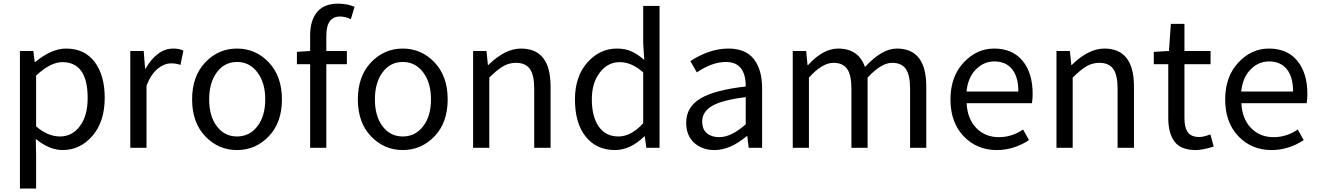

<svg xmlns="http://www.w3.org/2000/svg" viewBox="-20 -829 7395 1077"><path d="M91.8 228.5V-543H167L174.8 -481.4H177.7Q269.5 -556.6 350.6 -556.6Q454.1 -556.6 510.7 -481.9Q567.4 -407.2 567.4 -280.3Q567.4 -146.5 498.5 -66.9Q429.7 12.7 331.1 12.7Q256.8 12.7 180.7 -49.8L182.6 44.9V228.5ZM471.7 -279.3Q471.7 -480.5 329.1 -480.5Q263.7 -480.5 182.6 -405.3V-120.1Q248 -63.5 316.4 -63.5Q384.8 -63.5 428.2 -121.6Q471.7 -179.7 471.7 -279.3Z M710.9 0V-543H786.1L793.9 -444.3H796.9Q826.2 -497.1 866.2 -526.9Q906.2 -556.6 951.2 -556.6Q986.3 -556.6 1008.8 -544.9L992.2 -464.8Q969.7 -473.6 939.5 -473.6Q901.4 -473.6 864.3 -443.4Q827.1 -413.1 801.8 -348.6V0Z M1487.8 -64.5Q1414.1 12.7 1309.6 12.7Q1205.1 12.7 1131.3 -64.5Q1057.6 -141.6 1057.6 -271.5Q1057.6 -401.4 1131.3 -479Q1205.1 -556.6 1309.6 -556.6Q1414.1 -556.6 1487.8 -479Q1561.5 -401.4 1561.5 -271.5Q1561.5 -141.6 1487.8 -64.5ZM1196.3 -120.6Q1239.3 -63.5 1309.6 -63.5Q1379.9 -63.5 1423.8 -120.6Q1467.8 -177.7 1467.8 -271.5Q1467.8 -365.2 1423.8 -423.3Q1379.9 -481.4 1309.6 -481.4Q1239.3 -481.4 1196.3 -423.3Q1153.3 -365.2 1153.3 -271.5Q1153.3 -177.7 1196.3 -120.6Z M1968.8 -791 1948.2 -721.7Q1916 -736.3 1887.7 -736.3Q1810.5 -736.3 1810.5 -628.9V-543H1925.8V-468.8H1810.5V0H1719.7V-468.8H1645.5V-538.1L1719.7 -543V-629.9Q1719.7 -714.8 1758.8 -761.7Q1797.9 -808.6 1877 -808.6Q1925.8 -808.6 1968.8 -791Z M2417.5 -64.5Q2343.8 12.7 2239.3 12.7Q2134.8 12.7 2061 -64.5Q1987.3 -141.6 1987.3 -271.5Q1987.3 -401.4 2061 -479Q2134.8 -556.6 2239.3 -556.6Q2343.8 -556.6 2417.5 -479Q2491.2 -401.4 2491.2 -271.5Q2491.2 -141.6 2417.5 -64.5ZM2126 -120.6Q2168.9 -63.5 2239.3 -63.5Q2309.6 -63.5 2353.5 -120.6Q2397.5 -177.7 2397.5 -271.5Q2397.5 -365.2 2353.5 -423.3Q2309.6 -481.4 2239.3 -481.4Q2168.9 -481.4 2126 -423.3Q2083 -365.2 2083 -271.5Q2083 -177.7 2126 -120.6Z M2633.8 0V-543H2709L2716.8 -464.8H2719.7Q2813.5 -556.6 2902.3 -556.6Q3068.4 -556.6 3068.4 -343.8V0H2976.6V-332Q2976.6 -408.2 2952.1 -442.4Q2927.7 -476.6 2874 -476.6Q2835 -476.6 2801.8 -457Q2768.6 -437.5 2724.6 -393.6V0Z M3429.7 12.7Q3326.2 12.7 3265.6 -62.5Q3205.1 -137.7 3205.1 -271.5Q3205.1 -399.4 3274.4 -478Q3343.8 -556.6 3440.4 -556.6Q3486.3 -556.6 3520.5 -541.5Q3554.7 -526.4 3593.8 -493.2L3587.9 -586.9V-795.9H3679.7V0H3605.5L3596.7 -64.5H3594.7Q3515.6 12.7 3429.7 12.7ZM3587.9 -137.7V-422.9Q3523.4 -480.5 3456.1 -480.5Q3389.6 -480.5 3344.7 -422.4Q3299.8 -364.3 3299.8 -272.5Q3299.8 -173.8 3338.9 -118.7Q3377.9 -63.5 3449.2 -63.5Q3520.5 -63.5 3587.9 -137.7Z M3988.3 12.7Q3918 12.7 3873.5 -28.3Q3829.1 -69.3 3829.1 -140.6Q3829.1 -228.5 3908.7 -276.4Q3988.3 -324.2 4163.1 -343.8Q4163.1 -481.4 4051.8 -481.4Q3974.6 -481.4 3888.7 -422.9L3852.5 -486.3Q3960.9 -556.6 4066.4 -556.6Q4162.1 -556.6 4208.5 -497.6Q4254.9 -438.5 4254.9 -334V0H4179.7L4171.9 -65.4H4168.9Q4075.2 12.7 3988.3 12.7ZM4014.6 -59.6Q4082 -59.6 4163.1 -131.8V-284.2Q4030.3 -267.6 3974.6 -234.9Q3918.9 -202.1 3918.9 -147.5Q3918.9 -103.5 3945.3 -81.5Q3971.7 -59.6 4014.6 -59.6Z M4426.8 0V-543H4502L4509.8 -463.9H4512.7Q4596.7 -556.6 4681.6 -556.6Q4795.9 -556.6 4832 -453.1Q4926.8 -556.6 5010.7 -556.6Q5175.8 -556.6 5175.8 -343.8V0H5085V-332Q5085 -408.2 5061 -442.4Q5037.1 -476.6 4984.4 -476.6Q4922.9 -476.6 4846.7 -393.6V0H4755.9V-332Q4755.9 -408.2 4731.9 -442.4Q4708 -476.6 4655.3 -476.6Q4591.8 -476.6 4517.6 -393.6V0Z M5571.3 12.7Q5460 12.7 5385.7 -64.5Q5311.5 -141.6 5311.5 -271.5Q5311.5 -398.4 5384.8 -477.5Q5458 -556.6 5556.6 -556.6Q5659.2 -556.6 5715.8 -488.3Q5772.5 -419.9 5772.5 -301.8Q5772.5 -275.4 5768.6 -250H5402.3Q5406.2 -163.1 5456.1 -111.3Q5505.9 -59.6 5583 -59.6Q5656.2 -59.6 5718.8 -102.5L5752 -43Q5667 12.7 5571.3 12.7ZM5401.4 -315.4H5692.4Q5692.4 -397.5 5657.2 -440.9Q5622.1 -484.4 5557.6 -484.4Q5498 -484.4 5453.6 -439Q5409.2 -393.6 5401.4 -315.4Z M5906.2 0V-543H5981.4L5989.3 -464.8H5992.2Q6085.9 -556.6 6174.8 -556.6Q6340.8 -556.6 6340.8 -343.8V0H6249V-332Q6249 -408.2 6224.6 -442.4Q6200.2 -476.6 6146.5 -476.6Q6107.4 -476.6 6074.2 -457Q6041 -437.5 5997.1 -393.6V0Z M6687.5 12.7Q6604.5 12.7 6568.8 -34.2Q6533.2 -81.1 6533.2 -168V-468.8H6452.1V-538.1L6537.1 -543L6547.9 -695.3H6624V-543H6770.5V-468.8H6624V-166Q6624 -113.3 6643.1 -86.9Q6662.1 -60.5 6708 -60.5Q6731.4 -60.5 6769.5 -75.2L6788.1 -6.8Q6725.6 12.7 6687.5 12.7Z M7112.3 12.7Q7001 12.7 6926.8 -64.5Q6852.5 -141.6 6852.5 -271.5Q6852.5 -398.4 6925.8 -477.5Q6999 -556.6 7097.7 -556.6Q7200.2 -556.6 7256.8 -488.3Q7313.5 -419.9 7313.5 -301.8Q7313.5 -275.4 7309.6 -250H6943.4Q6947.3 -163.1 6997.1 -111.3Q7046.9 -59.6 7124 -59.6Q7197.3 -59.6 7259.8 -102.5L7293 -43Q7208 12.7 7112.3 12.7ZM6942.4 -315.4H7233.4Q7233.4 -397.5 7198.2 -440.9Q7163.1 -484.4 7098.6 -484.4Q7039.1 -484.4 6994.6 -439Q6950.2 -393.6 6942.4 -315.4Z"/></svg>

Font: Bpmf Zihi Sans Regular
Style: Regular
Weight: 400
Foundry: But Ko
Version: Version 1.320